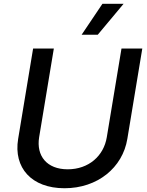

<svg xmlns="http://www.w3.org/2000/svg" viewBox="-20 -984 778 1016"><path d="M411.9 -800.1H497.2L633.9 -963.8H522ZM622.9 -727.3 545.1 -257.8C529.1 -159.1 449.2 -88.1 338.4 -88.1C227.6 -88.1 171.2 -159.1 187.1 -257.8L264.9 -727.3H155.2L76 -248.9C50.8 -96.2 146.7 12.1 321.4 12.1C495.7 12.1 628.6 -96.2 653.8 -248.9L733 -727.3Z"/></svg>

Font: TID UI Medium
Style: Italic
Weight: 500
Italic angle: -9.39999°
Designer: The TID Project Authors
Foundry: Bakken & Bæck
Version: Version 1.001;hotconv 1.0.109;makeotfexe 2.5.65596